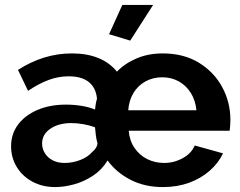

<svg xmlns="http://www.w3.org/2000/svg" viewBox="-20 -750 977 780"><path d="M25 -156Q25 -206 53.5 -244Q82 -282 132.5 -303.5Q183 -325 248 -325Q280 -325 311 -320Q342 -315 366 -305Q367 -316 369 -327.5Q371 -339 374 -349Q370 -393 341 -416.5Q312 -440 259 -440Q217 -440 177 -425Q137 -410 94 -381L53 -466Q157 -533 272 -533Q334 -533 380 -514Q426 -495 455 -459Q488 -493 535.5 -513Q583 -533 641 -533Q726 -533 787.5 -495.5Q849 -458 882.5 -396.5Q916 -335 916 -262Q916 -252 915 -239.5Q914 -227 913 -219H503Q506 -179 526.5 -149Q547 -119 578.5 -103.5Q610 -88 647 -88Q687 -88 722.5 -107.5Q758 -127 771 -159L886 -127Q867 -87 831.5 -56Q796 -25 748 -7.5Q700 10 642 10Q568 10 510.5 -19.5Q453 -49 417 -98Q394 -60 357.5 -36Q321 -12 280.5 -1Q240 10 204 10Q153 10 112.5 -11.5Q72 -33 48.5 -71Q25 -109 25 -156ZM354 -132Q375 -149 376 -168Q372 -181 369.5 -199.5Q367 -218 366 -233Q344 -241 318.5 -245.5Q293 -250 270 -250Q218 -250 184.5 -227Q151 -204 151 -167Q151 -145 163 -126.5Q175 -108 195.5 -98Q216 -88 242 -88Q275 -88 306 -100Q337 -112 354 -132ZM778 -302Q774 -342 755.5 -372Q737 -402 707 -419Q677 -436 639 -436Q601 -436 570.5 -419Q540 -402 522 -372Q504 -342 501 -302ZM509 -585 423 -611 477 -730H602Z"/></svg>

Font: YasnoRaleway
Style: Bold
Weight: 700
Designer: Matt McInerney, Pablo Impallari, Rodrigo Fuenzalida
Foundry: Matt McInerney, Pablo Impallari, Rodrigo Fuenzalida
Version: Version 4.026